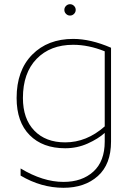

<svg xmlns="http://www.w3.org/2000/svg" viewBox="-20 -725 637 913"><path d="M290 -48Q392 -48 478 -124V-481Q401 -512 328 -512Q219 -512 154 -445Q89 -378 89 -259Q89 -160 143 -104Q197 -48 290 -48ZM508 -52Q508 56 445.5 112Q383 168 282 168Q176 168 78 110V76Q184 140 282 140Q370 140 424 91Q478 42 478 -52V-93Q447 -65 397 -42.5Q347 -20 290 -20Q183 -20 121 -82.5Q59 -145 59 -259Q59 -390 133 -465Q207 -540 328 -540Q411 -540 508 -498ZM332 -659Q324 -651 313 -651Q302 -651 294 -659Q286 -667 286 -678Q286 -689 294 -697Q302 -705 313 -705Q324 -705 332 -697Q340 -689 340 -678Q340 -667 332 -659Z"/></svg>

Font: Roundo ExtraLight
Style: Regular
Weight: 250
Designer: Namrata Goyal (Gurmukhi), Shiva Nallaperumal (Latin)
Foundry: Indian Type Foundry
Version: Version 1.000;PS 1.0;hotconv 1.0.88;makeotf.lib2.5.647800